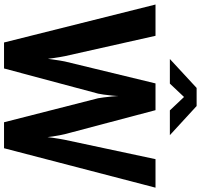

<svg xmlns="http://www.w3.org/2000/svg" viewBox="-42 -978 1019 976"><g transform="rotate(90 468.0 -489.5)"><path d="M195.5 0 2.5 -770H161.5L265 -309Q267 -300 269.8 -283Q272.5 -266 275 -249.2Q277.5 -232.5 278.5 -223Q280 -232.5 282.2 -249.5Q284.5 -266.5 287.2 -283.2Q290 -300 292 -309.5L403.5 -770H539.5L661.5 -309Q664 -299.5 667.2 -282.2Q670.5 -265 673 -248Q675.5 -231 676.5 -221Q677.5 -231 680 -248Q682.5 -265 685.2 -281.8Q688 -298.5 690 -308L788.5 -770H933.5L733 0H601L479 -478Q477.5 -485.5 474.8 -505.8Q472 -526 470 -548Q468 -570 467.5 -582Q467.5 -570 465.2 -548Q463 -526 460.2 -506Q457.5 -486 455.5 -478.5L327.5 0ZM279.5 -843 426.5 -979H518.5L666.5 -843H540.5L472.5 -915L404.5 -843Z"/></g></svg>

Font: Junction
Style: Bold
Weight: 700
Designer: Caroline Hadilaksono
Foundry: Caroline Hadilaksono, Tyler Finck, The League of Moveable Type
Version: Version 2.000; ttfautohint (v1.8.3)